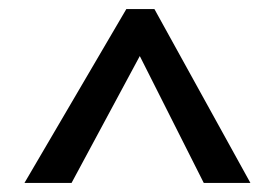

<svg xmlns="http://www.w3.org/2000/svg" viewBox="-20 -833 607 424"><path d="M321 -813 533 -429H430L250 -786L268 -813ZM312 -813 330 -786 138 -429H34L259 -813Z"/></svg>

Font: BioRhyme SemiExpanded
Style: Regular
Weight: 400
Width: 6
Designer: Aoife Mooney
Foundry: Aoife Mooney Type
Version: Version 1.600;gftools[0.9.33]